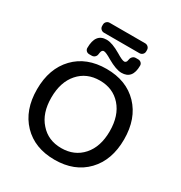

<svg xmlns="http://www.w3.org/2000/svg" viewBox="-227 -1218 1247 1326"><g transform="rotate(30 397.0 -555.0)"><path d="M233.4 -215.8Q296.9 -142.6 401.9 -142.6Q506.8 -142.6 570.8 -214.8Q634.8 -287.1 634.8 -411.1Q634.8 -535.2 570.8 -607.9Q506.8 -680.7 401.9 -680.7Q296.9 -680.7 232.9 -607.9Q168.9 -535.2 168.9 -411.1Q168.9 -287.1 233.4 -215.8ZM149.4 -675.8Q243.2 -773.4 401.9 -773.4Q560.5 -773.4 654.8 -675.3Q749 -577.1 749 -411.6Q749 -246.1 654.8 -147.9Q560.5 -49.8 401.9 -49.8Q243.2 -49.8 148.9 -147.9Q54.7 -246.1 54.7 -411.6Q54.7 -577.1 149.4 -675.8ZM415 -907.2Q462.9 -877.9 479.5 -877.9Q490.2 -877.9 497.1 -889.6Q499 -895.5 501 -905.3Q502.9 -919.9 513.2 -929.7Q523.4 -939.5 537.1 -939.5H556.6Q571.3 -939.5 581.1 -929.7Q589.8 -920.9 589.8 -908.2Q589.8 -800.8 502 -800.8Q459 -800.8 387.7 -841.8Q340.8 -870.1 324.2 -870.1Q324.2 -870.1 323.2 -870.1Q312.5 -870.1 306.6 -857.4Q303.7 -850.6 301.8 -835Q300.8 -820.3 290.5 -810.5Q280.3 -800.8 265.6 -800.8H246.1Q231.4 -800.8 221.7 -810.5Q212.9 -820.3 212.9 -832Q212.9 -948.2 300.8 -948.2Q300.8 -948.2 301.8 -948.2Q345.7 -948.2 415 -907.2ZM259.8 -980.5Q246.1 -980.5 235.8 -990.2Q225.6 -1000 225.6 -1014.6V-1025.4Q225.6 -1040 235.8 -1049.8Q246.1 -1059.6 259.8 -1059.6H542Q556.6 -1059.6 566.9 -1049.8Q577.1 -1040 577.1 -1025.4V-1014.6Q577.1 -1000 566.9 -990.2Q556.6 -980.5 542 -980.5Z"/></g></svg>

Font: Gen Jyuu GothicL Medium
Style: Regular
Weight: 500
Designer: [Source Han Sans]
Ryoko NISHIZUKA  (kana & ideographs); Paul D. Hunt (Latin, Greek & Cyrillic); Wenlong ZHANG  (bopomofo
Version: Version 1.002.20150607